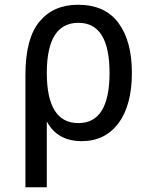

<svg xmlns="http://www.w3.org/2000/svg" viewBox="-20 -580 640 808"><path d="M87 -264Q87 -418 146 -489Q205 -560 308 -560Q422 -560 478.5 -483.5Q535 -407 535 -274Q535 -137 478.5 -61.5Q422 14 324 14Q221 14 177 -69V208H87ZM310 -62Q441 -62 441 -273Q441 -484 310 -484Q177 -484 177 -273Q177 -62 310 -62Z"/></svg>

Font: PlemolJP35 Console
Style: Regular
Weight: 400
Version: v2.0.3; ttfautohint (v1.8.4.7-5d5b-dirty) -l 6 -r 45 -G 200 